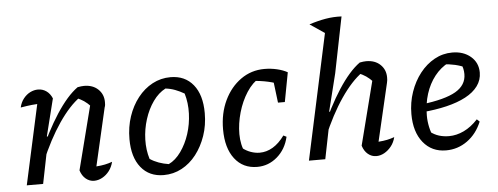

<svg xmlns="http://www.w3.org/2000/svg" viewBox="-49 -868 2607 1006"><g transform="rotate(-5 1254.0 -364.5)"><path d="M337 -54 426 -403 430 -380Q409 -402 392.5 -413Q376 -424 353 -434L374 -437Q317 -397 260 -313.5Q203 -230 154 -113L142 -149Q168 -210 195.5 -263Q223 -316 251.5 -360Q280 -404 308.5 -436.5Q337 -469 365 -489Q375 -491 383.5 -492Q392 -493 399 -493Q445 -493 473 -466.5Q501 -440 501 -399Q501 -392 500.5 -385Q500 -378 497 -371L427 -67Q453 -69 472.5 -73Q492 -77 511 -84Q504 -56 488.5 -36Q473 -16 452 -4.5Q431 7 409 7Q385 7 365.5 -9Q346 -25 337 -54ZM55 0 156 -462 169 -420Q143 -420 118.5 -417.5Q94 -415 59 -409Q65 -436 80.5 -455.5Q96 -475 116 -485Q136 -495 157 -495Q181 -495 200.5 -481.5Q220 -468 231 -442L182 -246L190 -244L141 0Z M775 9Q699 9 655.5 -45Q612 -99 612 -194Q612 -258 630.5 -313Q649 -368 682 -410Q715 -452 759 -475.5Q803 -499 854 -499Q930 -499 973.5 -445.5Q1017 -392 1017 -296Q1017 -232 998 -177Q979 -122 946.5 -80Q914 -38 870 -14.5Q826 9 775 9ZM806 -46Q842 -63 870.5 -103Q899 -143 915.5 -194Q932 -245 934 -301Q936 -357 921 -407Q897 -421 873 -430Q849 -439 823 -442Q786 -423 757.5 -383Q729 -343 712.5 -291Q696 -239 694.5 -184.5Q693 -130 708 -82Q729 -68 754 -59Q779 -50 806 -46Z M1267 9Q1192 9 1148.5 -47.5Q1105 -104 1105 -202Q1105 -287 1137 -354Q1169 -421 1224 -460Q1279 -499 1348 -499Q1382 -499 1414 -491.5Q1446 -484 1469 -471L1438 -406Q1367 -437 1277 -442L1323 -458Q1281 -434 1251 -387.5Q1221 -341 1204.5 -283.5Q1188 -226 1188 -170Q1188 -143 1193.5 -117Q1199 -91 1211 -69L1194 -98Q1215 -81 1239 -72.5Q1263 -64 1286 -64Q1322 -64 1355 -83.5Q1388 -103 1417 -143L1433 -135Q1418 -70 1372 -30.5Q1326 9 1267 9ZM1404 -317 1385 -472 1469 -471 1440 -317Z M1638 -113 1626 -149Q1652 -210 1679.5 -263Q1707 -316 1735.5 -360Q1764 -404 1792.5 -436.5Q1821 -469 1849 -489Q1859 -491 1867.5 -492Q1876 -493 1883 -493Q1929 -493 1957 -466.5Q1985 -440 1985 -399Q1985 -392 1984.5 -385Q1984 -378 1982 -371L1911 -67Q1937 -69 1956.5 -73Q1976 -77 1995 -84Q1988 -56 1972 -36Q1956 -16 1935.5 -4.5Q1915 7 1893 7Q1869 7 1849.5 -9Q1830 -25 1821 -54L1910 -403L1914 -380Q1893 -402 1876.5 -413Q1860 -424 1837 -434L1858 -437Q1801 -397 1744 -313.5Q1687 -230 1638 -113ZM1539 0 1693 -715 1775 -738 1716 -444 1667 -247 1674 -244 1625 0ZM1690 -653 1604 -711Q1650 -726 1691 -733Q1732 -740 1775 -738Z M2260 9Q2185 9 2140 -46.5Q2095 -102 2095 -196Q2095 -257 2114 -312Q2133 -367 2166 -409Q2199 -451 2242.5 -475Q2286 -499 2336 -499Q2395 -499 2433 -466.5Q2471 -434 2471 -382Q2471 -343 2448 -311.5Q2425 -280 2382.5 -257.5Q2340 -235 2281.5 -221Q2223 -207 2152 -201V-242Q2277 -257 2333.5 -290Q2390 -323 2390 -381Q2390 -411 2377 -438L2404 -413Q2376 -426 2346 -433Q2316 -440 2284 -441L2313 -448Q2270 -426 2239 -386.5Q2208 -347 2191.5 -295Q2175 -243 2175 -181Q2175 -151 2181.5 -121Q2188 -91 2201 -64L2183 -96Q2205 -79 2229.5 -71.5Q2254 -64 2282 -64Q2321 -64 2360 -82.5Q2399 -101 2434 -139L2448 -126Q2422 -63 2372 -27Q2322 9 2260 9Z"/></g></svg>

Font: Piazzolla Thin Medium
Style: Italic
Weight: 500
Italic angle: -11.3°
Version: Version 2.005